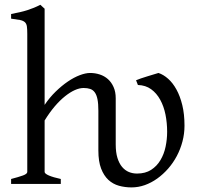

<svg xmlns="http://www.w3.org/2000/svg" viewBox="-20 -777 838 811"><path d="M759.3 -246.1Q759.3 -211.9 750.7 -179.4Q742.2 -147 726.8 -117.9Q711.4 -88.9 690.2 -64.7Q668.9 -40.5 644 -22.7Q619.1 -4.9 591.6 4.9Q564 14.6 535.6 14.6Q507.8 14.6 482.4 7.6Q457 0.5 437.7 -17.3Q418.5 -35.2 407 -65.2Q395.5 -95.2 395.5 -141.1V-309.1Q395.5 -338.9 391.8 -357.4Q388.2 -376 380.4 -386.7Q372.6 -397.5 360.8 -401.4Q349.1 -405.3 333 -405.3Q315.9 -405.3 296.1 -396.5Q276.4 -387.7 254.9 -370.6Q233.4 -353.5 211.4 -327.9Q189.5 -302.2 168.5 -268.1V-50.8Q168.5 -43.5 186.8 -35.6Q205.1 -27.8 236.8 -21V0H26.9V-21Q59.1 -29.3 77.1 -35.9Q95.2 -42.5 95.2 -50.8V-633.8Q95.2 -654.3 93.5 -665.8Q91.8 -677.2 84.7 -683.6Q77.6 -689.9 64 -692.6Q50.3 -695.3 26.9 -698.2V-717.8Q47.4 -721.7 64.2 -725.6Q81.1 -729.5 95.5 -734.1Q109.9 -738.8 123 -744.1Q136.2 -749.5 150.4 -756.8L168.5 -740.2V-334Q189.5 -365.2 215.1 -390.1Q240.7 -415 266.6 -432.6Q292.5 -450.2 317.1 -459.5Q341.8 -468.8 360.8 -468.8Q381.8 -468.8 401.4 -462.4Q420.9 -456.1 435.8 -442.9Q450.7 -429.7 459.7 -409.4Q468.8 -389.2 468.8 -361.8V-167Q468.8 -133.3 476.1 -109.9Q483.4 -86.4 495.8 -71.8Q508.3 -57.1 524.4 -50.5Q540.5 -43.9 558.6 -43.9Q594.2 -43.9 618.4 -59.6Q642.6 -75.2 657.7 -100.6Q672.9 -126 679.4 -157.2Q686 -188.5 686 -220.2Q686 -257.8 679 -293Q671.9 -328.1 656.7 -355.7Q641.6 -383.3 618.4 -400.1Q595.2 -417 562.5 -418L554.7 -438Q562.5 -441.4 575.2 -445.8Q587.9 -450.2 601.6 -454.3Q615.2 -458.5 628.2 -462.4Q641.1 -466.3 649.4 -468.8Q670.4 -461.9 690.2 -444.3Q710 -426.8 725.3 -398.9Q740.7 -371.1 750 -333Q759.3 -294.9 759.3 -246.1Z"/></svg>

Font: Noto Serif Devanagari
Style: Regular
Weight: 400
Designer: Monotype Design Team
Foundry: Monotype Imaging Inc.
Version: Version 1.01